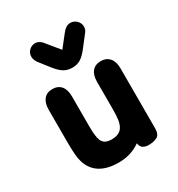

<svg xmlns="http://www.w3.org/2000/svg" viewBox="-152 -711 761 822"><g transform="rotate(-30 228.5 -300.0)"><path d="M305 -22Q308 -3 319.5 3.5Q331 10 345 10Q371 10 388 1Q405 -8 405 -39V-334Q405 -368 389.5 -386Q374 -404 347 -404Q319 -404 304 -386Q289 -368 289 -334V-200Q289 -168 286 -148Q283 -128 275 -115Q260 -90 221 -90Q203 -90 191 -96Q179 -102 173 -117Q165 -137 165 -185V-334Q165 -368 150 -386Q135 -404 107 -404Q80 -404 65 -386Q50 -368 50 -334V-176Q50 -139 52 -115Q54 -91 59 -75Q86 11 198 11Q259 11 305 -22ZM229 -528 183 -584Q164 -611 142 -611Q124 -611 111.5 -598.5Q99 -586 99 -568Q99 -555 109 -539L148 -489Q169 -462 187 -451Q205 -440 229 -440Q253 -440 271 -451.5Q289 -463 310 -491L348 -540Q359 -552 359 -568Q359 -586 346 -598.5Q333 -611 315 -611Q293 -611 273 -584Z"/></g></svg>

Font: Beiruti
Style: Bold
Weight: 700
Designer: Arlette Boutros
Foundry: Boutros
Version: Version 1.41